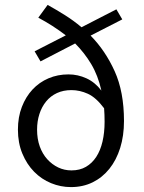

<svg xmlns="http://www.w3.org/2000/svg" viewBox="-20 -750 585 782"><path d="M269 12Q227 12 188 -4Q149 -20 119 -50.5Q89 -81 71 -124.5Q53 -168 53 -222Q53 -273 69 -314.5Q85 -356 112.5 -385.5Q140 -415 177.5 -431Q215 -447 259 -447Q297 -447 332 -431Q367 -415 393 -381Q379 -443 351.5 -489Q324 -535 286 -573L145 -500L121 -541L248 -606Q196 -646 136 -678L174 -730Q210 -710 245 -688Q280 -666 312 -639L454 -712L478 -671L349 -605Q409 -544 447 -460Q485 -376 485 -257Q485 -197 469.5 -147.5Q454 -98 425.5 -62.5Q397 -27 357.5 -7.5Q318 12 269 12ZM271 -56Q305 -56 330 -70.5Q355 -85 372 -111Q389 -137 397.5 -173.5Q406 -210 406 -254Q406 -268 405.5 -282Q405 -296 404 -309Q371 -353 338 -368Q305 -383 271 -383Q238 -383 212 -371Q186 -359 168 -337Q150 -315 140.5 -285.5Q131 -256 131 -222Q131 -184 142 -153.5Q153 -123 172.5 -101.5Q192 -80 217 -68Q242 -56 271 -56Z"/></svg>

Font: SourceSansPro
Style: Book
Weight: 400
Designer: Paul D. Hunt
Foundry: Adobe Systems Incorporated
Version: Version 2.021;PS 2.000;hotconv 1.0.86;makeotf.lib2.5.63406